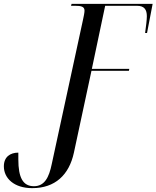

<svg xmlns="http://www.w3.org/2000/svg" viewBox="-113 -734 811 995"><path d="M54 241C172 241 245 173 270 57L361 -367H555L557 -377H363L432 -704H597C635 -704 648 -684 648 -650C648 -632 644 -599 639 -563H649L678 -714H258L255 -704H277C307 -704 325 -700 325 -679C325 -669 321 -649 317 -631L155 117C141 185 118 231 63 231C6 231 -18 187 -18 92C-18 81 -18 68 -18 57C-60 57 -93 79 -93 128C-93 190 -40 241 54 241Z"/></svg>

Font: Noto Serif Display ExtraCondensed Medium
Style: Italic
Weight: 500
Width: 2
Italic angle: -12°
Designer: Monotype Design Team
Foundry: Monotype Imaging Inc.
Version: Version 2.009